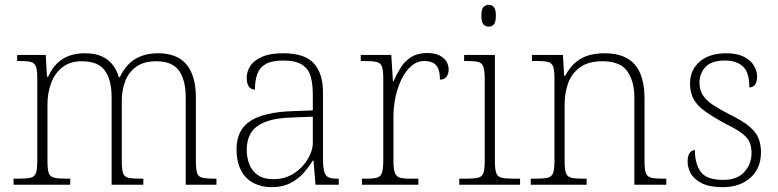

<svg xmlns="http://www.w3.org/2000/svg" viewBox="-20 -763 3214 793"><path d="M36 0V-25H57Q91 -25 107 -29Q123 -33 128.5 -48.5Q134 -64 134 -98V-439Q134 -473 128.5 -488Q123 -503 108 -507Q93 -511 65 -511H51V-536H169L174 -446H179Q194 -480 216 -501.5Q238 -523 267 -533Q296 -543 330 -543Q373 -543 401 -530Q429 -517 446 -494.5Q463 -472 471 -444H475Q488 -473 509 -495.5Q530 -518 561 -530.5Q592 -543 633 -543Q712 -543 750.5 -496.5Q789 -450 789 -359V-98Q789 -64 794 -48.5Q799 -33 816 -29Q833 -25 866 -25H874V0H747V-361Q747 -433 719 -471.5Q691 -510 625 -510Q575 -510 543.5 -488Q512 -466 497.5 -428.5Q483 -391 483 -346V-98Q483 -64 488 -48.5Q493 -33 509.5 -29Q526 -25 560 -25H572V0H441V-361Q441 -432 413.5 -471Q386 -510 318 -510Q269 -510 237.5 -485Q206 -460 191 -419.5Q176 -379 176 -331V-97Q176 -63 181.5 -48Q187 -33 204 -29Q221 -25 254 -25H270V0Z M1101 10Q1061 10 1028 -6.5Q995 -23 976 -58.5Q957 -94 957 -147Q957 -226 1013.5 -263Q1070 -300 1189 -304L1272 -307V-371Q1272 -413 1264 -444.5Q1256 -476 1229.5 -494.5Q1203 -513 1150 -513Q1103 -513 1077.5 -498.5Q1052 -484 1042.5 -457Q1033 -430 1033 -393Q1017 -393 1008 -405Q999 -417 999 -443Q999 -467 1013.5 -490Q1028 -513 1061.5 -528Q1095 -543 1150 -543Q1239 -543 1276.5 -501Q1314 -459 1314 -383V-111Q1314 -76 1318.5 -57Q1323 -38 1335 -31.5Q1347 -25 1373 -25H1379V0H1283L1275 -100H1272Q1259 -78 1237 -52Q1215 -26 1181.5 -8Q1148 10 1101 10ZM1109 -23Q1156 -23 1192.5 -46Q1229 -69 1250.5 -104.5Q1272 -140 1272 -174V-281L1191 -278Q1118 -276 1076 -259.5Q1034 -243 1016.5 -214Q999 -185 999 -145Q999 -112 1010 -84Q1021 -56 1045.5 -39.5Q1070 -23 1109 -23Z M1475 0V-25H1493Q1521 -25 1536.5 -29Q1552 -33 1557.5 -49.5Q1563 -66 1563 -101V-439Q1563 -473 1557.5 -488Q1552 -503 1535.5 -507Q1519 -511 1485 -511H1470V-536H1596L1603 -427H1605Q1618 -456 1634.5 -483Q1651 -510 1678 -527Q1705 -544 1744 -544Q1786 -544 1809.5 -525Q1833 -506 1833 -475Q1833 -459 1824.5 -446.5Q1816 -434 1797 -434Q1797 -463 1790 -479.5Q1783 -496 1768.5 -503.5Q1754 -511 1732 -511Q1703 -511 1679.5 -491Q1656 -471 1639.5 -438Q1623 -405 1614 -364Q1605 -323 1605 -280V-100Q1605 -65 1611 -49Q1617 -33 1632 -29Q1647 -25 1675 -25H1708V0Z M1877 0V-25H1904Q1938 -25 1954.5 -29Q1971 -33 1976.5 -48Q1982 -63 1982 -97V-435Q1982 -471 1976.5 -487Q1971 -503 1955.5 -507Q1940 -511 1912 -511H1897V-536H2024V-98Q2024 -64 2029.5 -48.5Q2035 -33 2052 -29Q2069 -25 2102 -25H2128V0ZM1998 -653Q1985 -653 1976.5 -662.5Q1968 -672 1968 -698Q1968 -724 1976.5 -733.5Q1985 -743 1998 -743Q2012 -743 2020 -733.5Q2028 -724 2028 -698Q2028 -672 2020 -662.5Q2012 -653 1998 -653Z M2172 0V-25H2192Q2226 -25 2242.5 -29Q2259 -33 2264.5 -48.5Q2270 -64 2270 -98V-439Q2270 -473 2264.5 -488Q2259 -503 2243.5 -507Q2228 -511 2200 -511H2177V-536H2305L2310 -450H2314Q2335 -487 2358.5 -506.5Q2382 -526 2411.5 -534.5Q2441 -543 2477 -543Q2561 -543 2601.5 -497Q2642 -451 2642 -356V-98Q2642 -64 2647.5 -48.5Q2653 -33 2669.5 -29Q2686 -25 2719 -25H2732V0H2600V-361Q2600 -427 2571 -468.5Q2542 -510 2469 -510Q2408 -510 2373.5 -483.5Q2339 -457 2325.5 -416.5Q2312 -376 2312 -331V-97Q2312 -63 2317.5 -48Q2323 -33 2339.5 -29Q2356 -25 2389 -25H2403V0Z M2966 10Q2911 10 2879 -6Q2847 -22 2833.5 -46Q2820 -70 2820 -95Q2820 -112 2824 -122.5Q2828 -133 2835 -138Q2842 -143 2850 -143Q2850 -87 2874 -53.5Q2898 -20 2967 -20Q3025 -20 3054.5 -53Q3084 -86 3084 -131Q3084 -156 3076.5 -174.5Q3069 -193 3047 -210.5Q3025 -228 2982 -249Q2926 -279 2892.5 -303Q2859 -327 2844.5 -354Q2830 -381 2830 -418Q2830 -474 2870 -508.5Q2910 -543 2979 -543Q3024 -543 3052.5 -528.5Q3081 -514 3094 -491.5Q3107 -469 3107 -447Q3107 -426 3099 -414Q3091 -402 3075 -402Q3075 -464 3048.5 -488.5Q3022 -513 2974 -513Q2919 -513 2894 -486.5Q2869 -460 2869 -421Q2869 -391 2883.5 -369Q2898 -347 2926.5 -328.5Q2955 -310 2996 -289Q3047 -264 3074.5 -241Q3102 -218 3112.5 -192.5Q3123 -167 3123 -134Q3123 -68 3079.5 -29Q3036 10 2966 10Z"/></svg>

Font: Noto Serif Thai ExtraLight
Style: Regular
Weight: 250
Version: Version 2.001